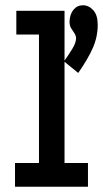

<svg xmlns="http://www.w3.org/2000/svg" viewBox="-20 -709 391 729"><path d="M37 0V-90H128V-578H42V-668H225V-90H314V0ZM277 -432 223 -476Q240 -500 254.5 -523.5Q269 -547 269 -565Q268 -575 262 -583.5Q256 -592 250 -602Q244 -612 244 -627Q245 -655 259 -672Q273 -689 295 -689Q317 -689 334 -670.5Q351 -652 351 -615Q351 -569 332.5 -527Q314 -485 277 -432Z"/></svg>

Font: Inconsolata ExtraCondensed ExtraBold
Style: Regular
Weight: 800
Width: 2
Monospace: yes
Designer: Raph Levien, Cyreal, Brenton Simpson
Foundry: Raph Levien, Cyreal, Google
Version: Version 3.001; ttfautohint (v1.8.2.53-6de2)